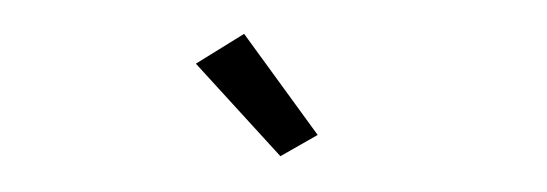

<svg xmlns="http://www.w3.org/2000/svg" viewBox="-28 -736 806 283"><g transform="rotate(5 375.0 -594.5)"><path d="M393 -507 257 -632 324 -682 445 -543Z"/></g></svg>

Font: Inconsolata ExtraExpanded
Style: Regular
Weight: 400
Width: 8
Monospace: yes
Designer: Raph Levien, Cyreal, Brenton Simpson
Foundry: Raph Levien, Cyreal, Google
Version: Version 3.000; ttfautohint (v1.8.2.53-6de2)